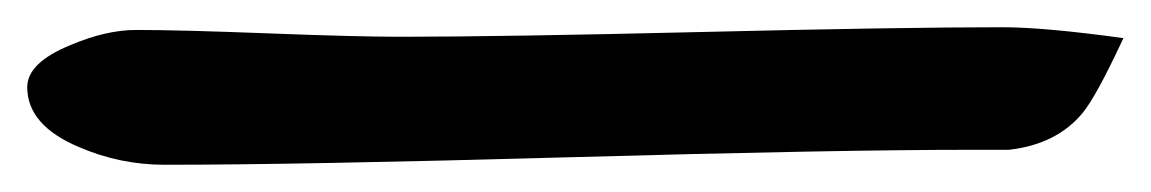

<svg xmlns="http://www.w3.org/2000/svg" viewBox="-41 65 845 141"><path d="M80 186Q47 186 17 173Q-21 157 -21 129Q-21 111 11 98Q37 87 59 87Q91 87 156 89.5Q221 92 253 92Q327 92 474 88.5Q621 85 695 85Q726 85 784 93Q764 136 754 148Q735 171 700 175Q695 175 673 175Q574 175 376.5 180.5Q179 186 80 186Z"/></svg>

Font: Wortlaut AH
Style: SemiBold
Weight: 600
Designer: Andreas Höfeld
Foundry: Fontgrube AH
Version: Version 2.59